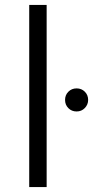

<svg xmlns="http://www.w3.org/2000/svg" viewBox="-20 -762 379 782"><path d="M99 -742H170V0H99ZM245 -355Q245 -375 258.5 -388.5Q272 -402 292 -402Q312 -402 325.5 -388.5Q339 -375 339 -355Q339 -336 325.5 -322Q312 -308 292 -308Q272 -308 258.5 -321.5Q245 -335 245 -355Z"/></svg>

Font: Idrija
Style: Regular
Weight: 400
Designer: Julieta Ulanovsky
Foundry: Julieta Ulanovsky
Version: Version 7.200